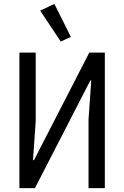

<svg xmlns="http://www.w3.org/2000/svg" viewBox="-20 -969 640 989"><path d="M80 0H160L445 -554H450L436 -352V0H520V-698H440L155 -144H150L164 -346V-698H80ZM293 -755 345 -779 260 -949 187 -914Z"/></svg>

Font: IBM Plex Mono
Style: Regular
Weight: 400
Monospace: yes
Designer: Mike Abbink, Paul van der Laan, Pieter van Rosmalen
Foundry: Bold Monday
Version: Version 2.004